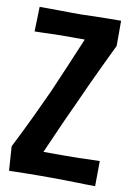

<svg xmlns="http://www.w3.org/2000/svg" viewBox="-81 -746 545 797"><g transform="rotate(10 192.0 -347.5)"><path d="M21 -693Q45 -693 68 -693Q91 -693 114 -692.5Q137 -692 159 -692Q181 -692 201 -692Q223 -693 248.5 -693.5Q274 -694 303.5 -694.5Q333 -695 364 -695V-589Q340 -540 318.5 -494Q297 -448 278 -407.5Q259 -367 242 -328Q223 -288 206 -250Q189 -212 173 -175.5Q157 -139 141 -103Q156 -103 171 -103Q186 -103 201.5 -103Q217 -103 232 -103Q268 -103 290 -103.5Q312 -104 331 -105Q350 -106 378 -106L377 0Q357 0 336.5 -0.5Q316 -1 293.5 -1.5Q271 -2 246 -2.5Q221 -3 192 -3Q170 -3 143 -3Q116 -3 90 -2.5Q64 -2 43.5 -1.5Q23 -1 14 -1L7 -103Q45 -178 74 -239Q103 -300 129 -357Q153 -413 177.5 -470Q202 -527 229 -592Q219 -592 206.5 -592Q194 -592 181.5 -592Q169 -592 157 -592Q129 -592 109 -591.5Q89 -591 73.5 -590.5Q58 -590 44.5 -589.5Q31 -589 18 -589Z"/></g></svg>

Font: Truculenta ExtraBold
Style: Regular
Weight: 800
Version: Version 1.002